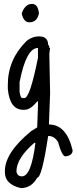

<svg xmlns="http://www.w3.org/2000/svg" viewBox="-20 -570 391 981"><path d="M180 -384Q226 -384 226 -340Q232 -340 232 -325H236L232 -296L236 -94L230 66Q320 66 351 198Q351 225 314 229Q297 229 276 154Q256 125 230 125H226Q194 338 170 338Q141 391 86 391Q5 372 5 310V304Q5 210 139 100L170 81L174 -27V-52H170Q136 -9 105 -9H99Q30 -9 20 -115V-137Q20 -265 114 -359Q143 -384 180 -384ZM80 -150V-102Q84 -69 95 -69H105Q133 -69 174 -275V-325Q114 -325 80 -150ZM64 306Q68 331 92 331Q140 331 161 160H155Q64 239 64 306ZM144 -550Q174 -550 179 -502Q170 -456 130 -456Q100 -456 91 -502Q108 -550 144 -550Z"/></svg>

Font: Just Me Again Down Here
Style: Regular
Weight: 400
Designer: Kimberly Geswein
Foundry: Kimberly Geswein
Version: Version 1.002 2007